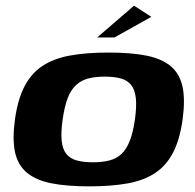

<svg xmlns="http://www.w3.org/2000/svg" viewBox="-20 -654 693 681"><path d="M296 7Q216.6 7 162 -3.9Q107.4 -14.9 75.4 -41.5Q43.4 -68.1 33.4 -113.9Q23.4 -159.6 33 -230.3Q43 -301.6 66.8 -347.5Q90.5 -393.5 130.3 -419.9Q170.1 -446.4 228.2 -457Q286.4 -467.6 365.4 -467.6Q444.8 -467.6 499.4 -456.7Q554 -445.7 585.7 -419.1Q617.3 -392.5 627.3 -346.8Q637.3 -301 627.7 -230.3Q617.7 -159 594 -113.1Q570.2 -67.1 530.7 -40.7Q491.3 -14.3 433.3 -3.6Q375.3 7 296 7ZM309.2 -78.4Q342.7 -78.4 368 -84.9Q393.2 -91.4 410.8 -107.9Q428.5 -124.4 440.2 -154.3Q452 -184.2 458.5 -230Q465.1 -276.8 461.7 -306.4Q458.4 -335.9 445.2 -352.6Q432 -369.2 408.6 -375.7Q385.2 -382.2 351.6 -382.2Q318.1 -382.2 293.1 -375.7Q268.2 -369.2 250.1 -352.6Q231.9 -335.9 220.3 -306.4Q208.7 -276.8 202.2 -230Q195.6 -184.2 198.8 -154.3Q202.1 -124.4 215.4 -107.9Q228.8 -91.4 252.2 -84.9Q275.6 -78.4 309.2 -78.4ZM324.6 -521 455.4 -633.9 516.8 -594.3 385.7 -521Z"/></svg>

Font: Genos Thin
Style: Italic
Weight: 100
Italic angle: -8°
Designer: Robert E. Leuschke
Foundry: Robert E. Leuschke
Version: Version 1.010